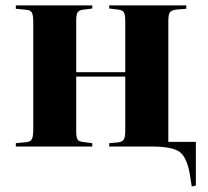

<svg xmlns="http://www.w3.org/2000/svg" viewBox="-20 -538 764 705"><path d="M684.1 147 676.8 100.1Q665.5 37.6 638.2 18.8Q610.8 0 535.2 0H380.9V-12.2L413.1 -15.1Q429.2 -17.1 434.6 -25.9Q439.9 -34.7 439.9 -58.1V-256.8H259.8V-60.1Q259.8 -35.2 264.2 -26.9Q268.6 -18.6 282.2 -17.1L318.8 -12.2V0H38.1V-12.2L77.1 -16.1Q91.8 -17.6 96.9 -26.9Q102.1 -36.1 102.1 -62V-457Q102.1 -482.9 96.9 -491.7Q91.8 -500.5 77.1 -502L38.1 -505.9V-518.1H318.8V-506.8L282.2 -502Q268.6 -499.5 264.2 -491.2Q259.8 -482.9 259.8 -458V-272.9H439.9V-460Q439.9 -484.4 434.6 -492.9Q429.2 -501.5 413.1 -502.9L380.9 -506.8V-518.1H664.1V-505.9L627.9 -502.9Q609.4 -500.5 603.8 -492.7Q598.1 -484.9 598.1 -460V-17.1H699.2V143.1Z"/></svg>

Font: Display Regular
Style: Bold
Weight: 700
Designer: Latin by Veronika Burian and Jose Scaglione. Greek by Irene Vlachou. Cyrillic by Vera Evstafieva.
Foundry: TypeTogether
Version: Version 3.002